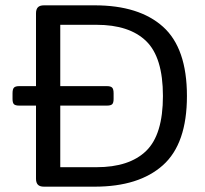

<svg xmlns="http://www.w3.org/2000/svg" viewBox="-20 -700 768 720"><path d="M115 -30V-304H52Q38 -304 32.5 -309Q27 -314 27 -329V-350Q27 -366 32.5 -371.5Q38 -377 52 -377H115V-650Q115 -665 122 -672.5Q129 -680 145 -680H335Q502 -680 591.5 -599.5Q681 -519 681 -340Q681 -161 591 -80.5Q501 0 335 0H145Q129 0 122 -7.5Q115 -15 115 -30ZM342 -73Q465 -73 528 -134Q591 -195 591 -340Q591 -485 528 -546Q465 -607 342 -607H206V-377H381Q395 -377 400.5 -371.5Q406 -366 406 -350V-329Q406 -314 400.5 -309Q395 -304 381 -304H206V-73Z"/></svg>

Font: Mitr Light
Style: Regular
Weight: 300
Designer: Thanarat Vachiruckul
Foundry: Cadson Demak
Version: Version 1.003